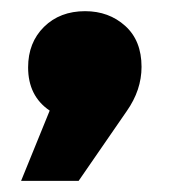

<svg xmlns="http://www.w3.org/2000/svg" viewBox="-20 -217 305 347"><path d="M18.1 109.9 69.8 -17.1Q30.8 -43.5 30.8 -95.2Q30.8 -140.1 59.6 -168.5Q88.4 -196.8 133.8 -196.8Q176.8 -196.8 206.3 -170.2Q235.8 -143.6 235.8 -96.2Q235.8 -54.2 209 -16.1L122.1 109.9Z"/></svg>

Font: Trueno Black
Style: Regular
Weight: 900
Designer: Julieta Ulanovsky
Foundry: Julieta Ulanovsky
Version: Version 3.001b | FøM Fix